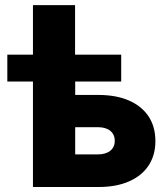

<svg xmlns="http://www.w3.org/2000/svg" viewBox="-20 -748 671 768"><path d="M9.3 -421.9V-529.3H464.8V-421.9ZM111.8 -529.3V-727.5H280.3V-529.3ZM214.8 -368.2H374Q445.3 -368.2 496.3 -345.7Q547.4 -323.2 574.5 -282Q601.6 -240.7 601.6 -183.6Q601.6 -127.4 574.5 -86.2Q547.4 -44.9 496.3 -22.5Q445.3 0 374 0H111.8V-529.3H280.8V-130.4H371.1Q402.8 -130.4 420.9 -144.8Q439 -159.2 439 -184.6Q439 -210.4 420.9 -224.9Q402.8 -239.3 371.1 -239.3H214.8Z"/></svg>

Font: Inter 24pt ExtraBold
Style: Regular
Weight: 800
Designer: Rasmus Andersson
Foundry: rsms
Version: Version 4.001;git-66647c0bb